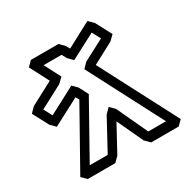

<svg xmlns="http://www.w3.org/2000/svg" viewBox="-191 -1021 1212 1230"><g transform="rotate(-30 414.5 -406.0)"><path d="M599 -37 493 -265 458 -300 423 -265 299 -37H166L389 -435L354 -503L319 -538L120 -433L87 -495L257 -585L293 -620L231 -740H364L382 -705L417 -670L602 -767L635 -705L479 -623L444 -587L730 -37ZM545 -2 580 33H784L819 -2L521 -574L677 -657L713 -692L651 -809L615 -845L431 -747L416 -775L381 -810H177L142 -775L215 -634L45 -544L10 -508L72 -391L107 -356L305 -460L319 -435L76 -2L111 33H315L350 -2L455 -195Z"/></g></svg>

Font: Hussar Press
Style: Bold
Weight: 700
Foundry: Cannot Into Space Fonts
Version: Version 1.43